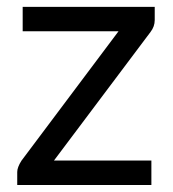

<svg xmlns="http://www.w3.org/2000/svg" viewBox="-20 -526 492 546"><path d="M410.5 0H29V-37Q29 -50 41 -69L317 -437H44.5V-506.5H420V-469Q420 -450.5 408 -435L133.5 -69.5H410.5Z"/></svg>

Font: Verano Sans
Style: Regular
Weight: 400
Designer: Lukasz Dziedzic with Adam Twardoch and Botio Nikoltchev
Foundry: tyPoland Lukasz Dziedzic
Version: Version 3.001;December 28, 2019;FontCreator 12.0.0.2547 64-b